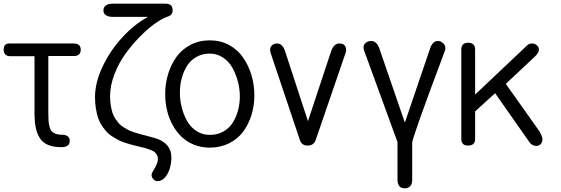

<svg xmlns="http://www.w3.org/2000/svg" viewBox="-21 -793 3056 1046"><path d="M30.8 -556.2H378.9Q418.9 -556.2 418.9 -522Q418.9 -487.8 380.9 -487.8H242.2V-179.2Q242.2 -152.3 243.4 -135.5Q244.6 -118.7 248.8 -102.5Q252.9 -86.4 260.7 -77.9Q268.6 -69.3 281.7 -64.2Q294.9 -59.1 314 -59.1Q358.9 -59.1 358.9 -25.9Q358.9 8.8 314 8.8Q270 8.8 240.5 -3.7Q210.9 -16.1 195.3 -41.7Q179.7 -67.4 173.3 -99.9Q167 -132.3 167 -179.2V-486.8H36.1Q-1 -486.8 -1 -522.9Q-1 -556.2 30.8 -556.2Z M837.4 193.8Q824.2 193.8 814.5 183.3Q804.7 172.9 804.7 160.2Q804.7 157.7 805.4 154.8Q806.2 151.9 807.9 148.4Q809.6 145 811 142.3Q812.5 139.6 815.2 135Q817.9 130.4 819.3 127.9Q839.4 94.7 839.4 71.8Q839.4 59.6 833.3 49.8Q827.1 40 819.8 34.2Q812.5 28.3 795.7 22.2Q778.8 16.1 768.6 13.4Q758.3 10.7 734.4 4.9Q711.9 -0.5 699.2 -3.7Q686.5 -6.8 663.8 -14.2Q641.1 -21.5 627.4 -28.3Q613.8 -35.2 594 -47.4Q574.2 -59.6 562 -72.8Q549.8 -85.9 536.1 -105.5Q522.5 -125 514.6 -147.5Q506.8 -169.9 501.7 -199.7Q496.6 -229.5 496.6 -264.2Q496.6 -342.3 537.8 -429.9Q579.1 -517.6 645.3 -589.4Q711.4 -661.1 785.6 -701.2H590.3Q569.8 -701.2 556.2 -710.2Q542.5 -719.2 542.5 -735.8Q542.5 -753.9 556.2 -763.4Q569.8 -772.9 590.3 -772.9H881.3Q919.4 -772.9 919.4 -737.8Q919.4 -721.7 910.9 -713.1Q902.3 -704.6 883.8 -699.2Q856.9 -689 819.1 -661.6Q781.2 -634.3 739.3 -591.3Q697.3 -548.3 661.4 -498.5Q625.5 -448.7 602.1 -387.5Q578.6 -326.2 578.6 -269Q578.6 -242.2 582.5 -218.8Q586.4 -195.3 592 -177.7Q597.7 -160.2 608.4 -144.8Q619.1 -129.4 628.2 -119.1Q637.2 -108.9 653.1 -99.1Q668.9 -89.4 679.7 -84Q690.4 -78.6 709.7 -72.3Q729 -65.9 739.5 -63.2Q750 -60.5 770.5 -55.2Q814.5 -43.9 837.4 -36.1Q912.6 -7.3 912.6 64.9Q912.6 94.7 904.3 123.5Q896 152.3 878.2 173.1Q860.4 193.8 837.4 193.8Z M1122.1 11.2Q1075.2 11.2 1035.4 -4.9Q995.6 -21 967 -48.8Q938.5 -76.7 918.5 -113.8Q898.4 -150.9 888.7 -193.4Q878.9 -235.8 878.9 -280.8Q878.9 -337.4 894.8 -389.4Q910.6 -441.4 940.2 -482.7Q969.7 -523.9 1016.8 -548.6Q1064 -573.2 1122.1 -573.2Q1180.2 -573.2 1227.3 -547.6Q1274.4 -522 1303.7 -479.2Q1333 -436.5 1348.9 -383.8Q1364.7 -331.1 1364.7 -273.9Q1364.7 -216.8 1348.9 -166Q1333 -115.2 1303.5 -75.4Q1273.9 -35.6 1226.8 -12.2Q1179.7 11.2 1122.1 11.2ZM1122.1 -501Q1081.1 -501 1048.8 -482.7Q1016.6 -464.4 997.6 -433.6Q978.5 -402.8 968.8 -365.7Q959 -328.6 959 -288.1Q959 -248 968.8 -208.7Q978.5 -169.4 997.6 -135Q1016.6 -100.6 1049.1 -79.3Q1081.5 -58.1 1122.1 -58.1Q1162.6 -58.1 1194.8 -75.9Q1227.1 -93.8 1246.3 -123.8Q1265.6 -153.8 1275.6 -190.7Q1285.6 -227.5 1285.6 -268.1Q1285.6 -307.6 1275.4 -347.4Q1265.1 -387.2 1246.1 -422.1Q1227.1 -457 1194.6 -479Q1162.1 -501 1122.1 -501Z M1532.7 -512.2 1656.7 -132.8 1782.7 -513.2Q1797.4 -556.2 1828.6 -556.2Q1845.2 -556.2 1855 -547.1Q1864.7 -538.1 1864.7 -521Q1864.7 -512.2 1861.8 -504.9L1698.7 -29.8Q1688.5 0 1653.8 0Q1623 0 1612.8 -29.8L1453.6 -503.9Q1450.7 -512.7 1450.7 -521Q1450.7 -537.1 1461.4 -546.6Q1472.2 -556.2 1488.8 -556.2Q1518.6 -556.2 1532.7 -512.2Z M2144.5 185.1V-19L1961.4 -521Q1959.5 -526.9 1959.5 -536.1Q1959.5 -549.8 1971.9 -559.8Q1984.4 -569.8 1999.5 -569.8Q2031.7 -569.8 2045.4 -529.8L2184.6 -125L2323.2 -532.2Q2336.9 -569.8 2365.2 -569.8Q2379.9 -569.8 2392.6 -558.3Q2405.3 -546.9 2405.3 -530.8Q2405.3 -522 2403.3 -518.1L2380.4 -456.1Q2245.1 -96.2 2224.6 -19V186Q2224.6 209 2213.9 220.9Q2203.1 232.9 2183.6 232.9Q2144.5 232.9 2144.5 185.1Z M2492.2 -36.1V-522.9Q2492.2 -560.1 2530.3 -560.1Q2567.4 -560.1 2567.4 -522.9V-277.8L2852.1 -546.9Q2862.8 -556.2 2877 -556.2Q2892.6 -556.2 2903.8 -546.6Q2915 -537.1 2915 -522Q2915 -506.8 2894 -485.8L2734.4 -335.9Q2751.5 -312 2817.6 -219.2Q2883.8 -126.5 2918 -77.1Q2934.1 -48.3 2934.1 -35.2Q2934.1 -17.6 2924.6 -7.8Q2915 2 2900.4 2Q2889.2 2 2878.7 -3.9Q2868.2 -9.8 2862.3 -20L2676.3 -285.2L2567.4 -186V-36.1Q2567.4 0 2529.3 0Q2492.2 0 2492.2 -36.1Z"/></svg>

Font: BPreplay
Style: Regular
Weight: 400
Designer: Magenta/George Triantafyllakos
Foundry: Magenta/George Triantafyllakos
Version: Version 1.00